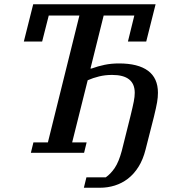

<svg xmlns="http://www.w3.org/2000/svg" viewBox="-20 -718 809 902"><path d="M137 -49H205L353 -645H209L178 -523H92L136 -698H711L667 -523H581L611 -645H467L405 -396H410Q440 -407 471.5 -413.5Q503 -420 539 -420Q629 -420 675.5 -385.5Q722 -351 722 -282Q722 -261 718 -237.5Q714 -214 703 -169L664 -16Q652 32 630.5 66Q609 100 581 121.5Q553 143 519.5 153.5Q486 164 450 164H374L386 115H477Q500 99 519 71Q538 43 552 -9L594 -177Q604 -218 608.5 -241Q613 -264 613 -282Q613 -366 507 -366Q474 -366 445.5 -359Q417 -352 392 -341L319 -49H387L375 0H125Z"/></svg>

Font: IBM Plex Serif Medium
Style: Italic
Weight: 500
Italic angle: -14°
Designer: Mike Abbink, Paul van der Laan, Pieter van Rosmalen
Foundry: Bold Monday
Version: Version 2.5